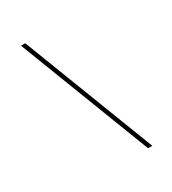

<svg xmlns="http://www.w3.org/2000/svg" viewBox="-182 -788 847 944"><g transform="rotate(-30 241.0 -315.5)"><path d="M401 59H377L88 -690H112Z"/></g></svg>

Font: Ezarion Thin
Style: Italic
Weight: 250
Italic angle: -8°
Designer: Natanael Gama
Version: Version 1.001;PS 001.001;hotconv 1.0.70;makeotf.lib2.5.58329